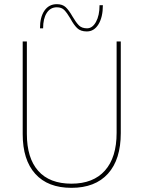

<svg xmlns="http://www.w3.org/2000/svg" viewBox="-20 -896 689 922"><path d="M89 -252V-697H109V-253Q109 -137 163.5 -75.5Q218 -14 323 -14Q428 -14 484 -77Q540 -140 540 -258V-697H560V-257Q560 -130 498.5 -62Q437 6 323 6Q210 6 149.5 -61Q89 -128 89 -252ZM318 -807Q302 -834 289 -847.5Q276 -861 253 -861Q222 -861 204.5 -834Q187 -807 187 -760H172Q172 -814 193.5 -845Q215 -876 253 -876Q280 -876 295.5 -861.5Q311 -847 328 -817Q345 -788 359 -774Q373 -760 398 -760Q424 -760 441 -791Q458 -822 458 -871H474Q474 -814 453 -779.5Q432 -745 397 -745Q367 -745 350.5 -761Q334 -777 318 -807Z"/></svg>

Font: Hanken Grotesk Thin
Style: Regular
Weight: 100
Designer: Alfredo Marco Pradil
Foundry: Hanken Design Co.
Version: Version 3.014